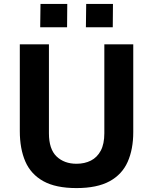

<svg xmlns="http://www.w3.org/2000/svg" viewBox="-20 -949 764 979"><path d="M370 10Q264.5 10 201 -25.2Q137.5 -60.5 109.2 -125.5Q81 -190.5 81 -280.5V-723H229.5V-269.5Q229.5 -188.5 268.5 -151.2Q307.5 -114 370 -114Q411.5 -114 443.5 -130.2Q475.5 -146.5 493.8 -180.8Q512 -215 512 -269.5V-723H659.5V-275.5Q659.5 -188 631 -123.8Q602.5 -59.5 538.8 -24.8Q475 10 370 10ZM418 -810 419.5 -929H556L555 -810ZM185 -810 186.5 -929H323L322 -810Z"/></svg>

Font: Public Sans Thin
Style: Bold
Weight: 700
Version: Version 2.001